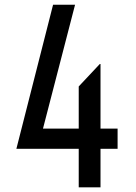

<svg xmlns="http://www.w3.org/2000/svg" viewBox="-20 -798 578 818"><path d="M315.4 0V-164.1H49.8L206.1 -777.8H299.8L163.1 -250H315.4V-429.7L405.3 -525.4H408.2V-250H481V-164.1H408.2V0Z"/></svg>

Font: Voltaire
Style: Regular
Weight: 400
Designer: Yvonne Schüttler, Eben Sorkin, Emma Marichal
Foundry: Sorkin Type Co.
Version: Version 1.010; ttfautohint (v1.8.4.7-5d5b)